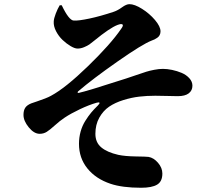

<svg xmlns="http://www.w3.org/2000/svg" viewBox="-20 -824 1040 914"><path d="M264.2 -798.8H273.9Q308.1 -727.1 331.1 -726.1Q353 -724.6 405.3 -735.6Q457.5 -746.6 522 -768.1Q540.5 -774.4 561 -789.3Q581.5 -804.2 596.2 -804.2Q620.6 -804.2 656 -782Q691.4 -759.8 717.8 -728.8Q744.1 -697.8 744.1 -674.8Q744.1 -665 740.2 -657.2Q736.3 -649.4 728.8 -644.3Q721.2 -639.2 715.8 -636.5Q710.4 -633.8 702.1 -630.9Q657.7 -613.8 539.3 -531Q420.9 -448.2 352.1 -389.2Q348.6 -385.7 349.6 -383.3Q350.6 -380.9 355 -381.8Q392.6 -389.6 580.1 -450.2Q596.7 -455.6 628.7 -466.6Q660.6 -477.5 676 -482.4Q691.4 -487.3 714.1 -491.7Q736.8 -496.1 755.9 -496.1Q775.9 -496.1 799.3 -491.2Q822.8 -486.3 844.7 -477.1Q866.7 -467.8 881.3 -451.7Q896 -435.5 896 -416Q896 -393.1 878.4 -379.6Q860.8 -366.2 826.2 -366.2Q814 -366.2 776.6 -367.2Q739.3 -368.2 719.2 -368.2Q679.2 -368.2 643.1 -364Q606.9 -359.9 567.4 -347.7Q527.8 -335.4 499.5 -316.2Q471.2 -296.9 452.6 -263.7Q434.1 -230.5 434.1 -187Q434.1 -146 461.9 -122.6Q489.7 -99.1 543 -86.9Q574.7 -80.1 625.7 -79.3Q676.8 -78.6 687 -77.1Q711.4 -73.2 732.2 -49.1Q752.9 -24.9 752.9 2Q752.9 40 728 54.9Q703.1 69.8 651.9 69.8Q562 69.8 505.9 50.8Q436 27.3 396 -22.2Q356 -71.8 356 -139.2Q356 -169.9 363.8 -197.8Q371.6 -225.6 386 -248.5Q400.4 -271.5 413.8 -287.6Q427.2 -303.7 445.8 -321.8Q455.1 -331.1 453.6 -334.7Q452.1 -338.4 439.9 -335Q403.8 -324.7 360.6 -304.2Q317.4 -283.7 288.1 -264.2Q265.1 -249 241.2 -227.3Q217.3 -205.6 202.4 -196.3Q187.5 -187 168.9 -187Q142.1 -187 116.9 -217.8Q91.8 -248.5 91.8 -276.9Q91.8 -298.3 100.1 -311Q108.4 -323.7 128.9 -332Q135.7 -334.5 156.2 -341.3Q176.8 -348.1 194.3 -355Q211.9 -361.8 223.1 -368.2Q291.5 -404.8 399.2 -509.3Q506.8 -613.8 556.2 -686Q568.4 -702.1 563.5 -707.3Q558.6 -712.4 539.1 -705.1Q502.4 -690.9 429.2 -630.9Q414.6 -618.7 405.3 -612.3Q396 -606 380.4 -599.4Q364.7 -592.8 349.1 -592.8Q335.9 -592.8 316.2 -604.5Q296.4 -616.2 277.8 -633.8Q259.3 -651.4 246.8 -675.5Q234.4 -699.7 235.8 -721.2Q236.3 -735.8 245.4 -759.3Q254.4 -782.7 264.2 -798.8Z"/></svg>

Font: Noto Serif JP Black
Style: Regular
Weight: 900
Designer: Ryoko NISHIZUKA  (kana & ideographs); Frank Grießhammer (Latin, Greek & Cyrillic); Wenlong ZHANG  (bopomofo); Sandoll Co
Foundry: Adobe Systems Incorporated
Version: Version 1.001;PS 1.001;hotconv 16.6.54;makeotf.lib2.5.65590